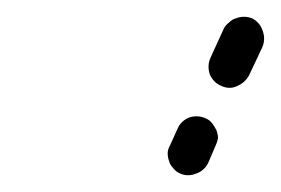

<svg xmlns="http://www.w3.org/2000/svg" viewBox="-20 -586 335 229"><path d="M182 -393Q183 -389 187 -385Q190 -381 195 -379Q204 -375 214 -379Q223 -382 228 -391L237 -412Q239 -416 240 -421Q240 -426 238 -431Q236 -435 233 -439Q230 -443 225 -445Q216 -449 206 -446Q196 -442 192 -433L183 -413Q180 -408 180 -403Q180 -398 182 -393ZM243 -484Q253 -479 262 -483Q272 -487 277 -496L293 -530Q297 -540 293 -550Q290 -559 281 -564Q276 -566 271 -566Q266 -566 261 -564Q257 -563 253 -559Q249 -556 247 -552L231 -517Q227 -508 230 -498Q234 -488 243 -484Z"/></svg>

Font: FRB American Cursive Guidelines Dashed Black
Style: Bold Italic
Weight: 900
Italic angle: -25°
Version: Version 2.0;Modular Font Editor K font №1